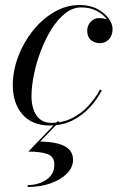

<svg xmlns="http://www.w3.org/2000/svg" viewBox="-20 -490 479 765"><path d="M179.5 10Q107.5 10 69.2 -34.5Q31 -79 31 -150Q31 -208 52.5 -264.8Q74 -321.5 111.2 -368Q148.5 -414.5 196.2 -442.2Q244 -470 297 -470Q338.5 -470 367.8 -454.2Q397 -438.5 412.8 -416.5Q428.5 -394.5 428.5 -375Q428.5 -348.5 413.8 -333.2Q399 -318 377 -318Q358.5 -318 343 -330Q327.5 -342 327.5 -368Q327.5 -388.5 341.5 -403.2Q355.5 -418 374.5 -418Q389 -418 401 -414.5Q413 -411 420.2 -401.8Q427.5 -392.5 427.5 -375H420.5Q420.5 -393 406 -413Q391.5 -433 365.2 -446.8Q339 -460.5 304 -460.5Q270 -460.5 239.8 -436.8Q209.5 -413 185 -373.5Q160.5 -334 142.5 -286.8Q124.5 -239.5 115 -192.2Q105.5 -145 105.5 -106.5Q105.5 -60 125.2 -30.2Q145 -0.5 186 -0.5Q229 -0.5 265.2 -18.2Q301.5 -36 330 -66.2Q358.5 -96.5 378.5 -133L385.5 -129.5Q366 -92 336 -60.2Q306 -28.5 266.8 -9.2Q227.5 10 179.5 10ZM90 255V247.5Q133 247.5 164.8 226Q196.5 204.5 196.5 165.5Q196.5 133.5 169 123.8Q141.5 114 93 114L208 -6H217L140 74Q180 74.5 209.2 81.8Q238.5 89 254.8 105Q271 121 271 146.5Q271 176 247.5 200.5Q224 225 183 240Q142 255 90 255Z"/></svg>

Font: Bodoni Moda 28pt
Style: Italic
Weight: 400
Italic angle: -13°
Designer: Owen Earl
Foundry: indestructible type
Version: Version 2.004